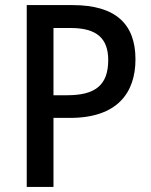

<svg xmlns="http://www.w3.org/2000/svg" viewBox="-20 -734 594 754"><path d="M265 -714H85V0H190V-271H255C442 -271 512 -371 512 -501C512 -639 435 -714 265 -714ZM258 -624C359 -624 405 -584 405 -498C405 -398 352 -360 244 -360H190V-624Z"/></svg>

Font: Noto Sans Devanagari SemiCondensed Medium
Style: Regular
Weight: 500
Width: 4
Designer: Jelle Bosma - Monotype Design Team
Foundry: Monotype Imaging Inc.
Version: Version 2.004